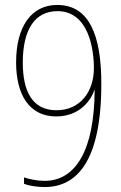

<svg xmlns="http://www.w3.org/2000/svg" viewBox="-20 -744 487 775"><path d="M389 -406C389 -604 339 -724 211 -724C106 -724 45 -636 45 -492C45 -362 98 -274 207 -274C302 -274 348 -340 361 -381H362C361 -137 285 -14 160 -14C130 -14 97 -21 77 -28V-2C97 6 130 11 160 11C289 11 389 -91 389 -406ZM212 -699C337 -699 359 -547 359 -469C359 -373 303 -299 208 -299C110 -299 72 -376 72 -491C72 -624 120 -699 212 -699Z"/></svg>

Font: Noto Sans Khmer UI Condensed Thin
Style: Regular
Weight: 100
Width: 3
Designer: Danh Hong and the Monotype Design Team
Foundry: Monotype Imaging Inc.
Version: Version 2.002